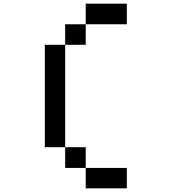

<svg xmlns="http://www.w3.org/2000/svg" viewBox="-20 -1020 929 1040"><path d="M444.3 0Q444.3 -27.3 444.3 -110.4Q500 -110.4 667 -110.4Q667 -83 667 0Q611.3 0 444.3 0ZM333 -110.4Q333 -138.7 333 -222.7Q360.4 -222.7 444.3 -222.7Q444.3 -194.3 444.3 -110.4Q417 -110.4 333 -110.4ZM222.7 -222.7Q222.7 -361.3 222.7 -777.3Q250 -777.3 333 -777.3Q333 -638.7 333 -222.7Q305.7 -222.7 222.7 -222.7ZM333 -777.3Q333 -805.7 333 -888.7Q360.4 -888.7 444.3 -888.7Q444.3 -861.3 444.3 -777.3Q417 -777.3 333 -777.3ZM444.3 -888.7Q444.3 -917 444.3 -1000Q500 -1000 667 -1000Q667 -972.7 667 -888.7Q625 -888.7 500 -888.7Q486.3 -888.7 444.3 -888.7Z"/></svg>

Font: Ingsat TST_CRD
Style: Regular
Weight: 300
Designer: Tofik Waleny
Version: 1.0